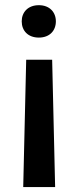

<svg xmlns="http://www.w3.org/2000/svg" viewBox="-20 -558 305 755"><path d="M71.3 177.7H196.8L185.1 -323.2H83ZM199.7 -474.1C199.7 -509.8 175.3 -537.6 132.8 -537.6C89.8 -537.6 65.4 -509.8 65.4 -474.1C65.4 -437.5 89.8 -410.2 132.8 -410.2C175.3 -410.2 199.7 -437.5 199.7 -474.1Z"/></svg>

Font: Shabnam Medium
Style: Regular
Weight: 500
Foundry: DejaVu fonts team - Redesigned by Saber Rastikerdar - Based on Vazir font
Version: Version 5.0.1